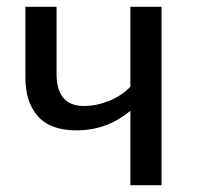

<svg xmlns="http://www.w3.org/2000/svg" viewBox="-20 -547 589 567"><path d="M457 0H365V-220Q296 -162 206 -162Q129 -162 92 -203.5Q55 -245 55 -318V-527H147V-329Q147 -234 228 -234Q265 -234 303 -249.5Q341 -265 365 -291V-527H457Z"/></svg>

Font: Trujillo
Style: Regular
Weight: 400
Designer: Fira Sans original fonts by bBox Type GmbH, Carrois Corporate GbR, & Edenspiekermann AG / Changes by Cristiano Sobral
Foundry: Fira Sans original fonts by bBox Type GmbH, Carrois Corporate GbR, & Edenspiekermann AG / Changes by Cristiano Sobral
Version: Version 4.301;October 17, 2021;FontCreator 14.0.0.2814 64-bi